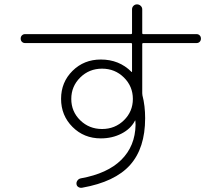

<svg xmlns="http://www.w3.org/2000/svg" viewBox="-20 -832 1040 901"><path d="M561.5 -267.6Q603.5 -308.6 603.5 -367.7Q603.5 -426.8 561.5 -468.3Q519.5 -509.8 459 -509.8Q398.4 -509.8 356.4 -468.3Q314.5 -426.8 314.5 -367.7Q314.5 -308.6 356.4 -267.6Q398.4 -226.6 459 -226.6Q519.5 -226.6 561.5 -267.6ZM97.7 -629.9Q88.9 -629.9 83 -635.7Q77.1 -641.6 77.1 -650.9Q77.1 -660.2 83 -666Q88.9 -671.9 97.7 -671.9H594.7Q599.6 -671.9 599.6 -676.8V-788.1Q599.6 -797.9 606.4 -804.7Q613.3 -811.5 623 -811.5Q632.8 -811.5 640.1 -804.7Q647.5 -797.9 647.5 -788.1V-676.8Q647.5 -671.9 652.3 -671.9H902.3Q911.1 -671.9 917 -666Q922.9 -660.2 922.9 -650.9Q922.9 -641.6 917 -635.7Q911.1 -629.9 902.3 -629.9H652.3Q647.5 -629.9 647.5 -625V-394.5Q647.5 -387.7 648.4 -384.8Q661.1 -335.9 661.1 -277.3Q661.1 -136.7 590.3 -57.6Q519.5 21.5 366.2 48.8Q356.4 50.8 348.1 45.9Q339.8 41 338.9 31.2Q337.9 22.5 343.8 14.6Q349.6 6.8 359.4 4.9Q484.4 -17.6 549.3 -82Q614.3 -146.5 616.2 -246.1Q616.2 -250 615.7 -255.9Q615.2 -261.7 615.2 -264.6Q615.2 -266.6 614.3 -266.6Q613.3 -266.6 613.3 -265.6Q593.8 -227.5 550.3 -205.1Q506.8 -182.6 453.1 -182.6Q374 -182.6 320.3 -236.3Q266.6 -290 266.6 -368.2Q266.6 -446.3 320.3 -499.5Q374 -552.7 453.1 -552.7Q539.1 -552.7 596.7 -495.1Q596.7 -494.1 598.6 -494.1Q599.6 -494.1 599.6 -496.1V-625Q599.6 -629.9 594.7 -629.9Z"/></svg>

Font: Rounded-L Mgen+ 1m light
Style: Regular
Weight: 200
Designer: [Source Han Sans]
Ryoko NISHIZUKA  (kana & ideographs); Paul D. Hunt (Latin, Greek & Cyrillic); Wenlong ZHANG  (bopomofo
Version: Version 1.059.20150602